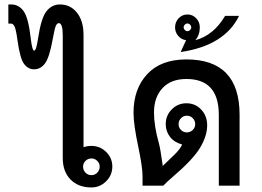

<svg xmlns="http://www.w3.org/2000/svg" viewBox="-20 -825 1166 853"><path d="M351.1 -170.9Q366.2 -176.8 386.2 -176.8Q424.3 -176.8 451.7 -149.9Q479 -123 479 -85Q479 -46.9 451.4 -19.5Q423.8 7.8 386.2 7.8Q328.1 7.8 293.5 -27.3Q258.8 -62.5 258.8 -123V-668Q258.8 -722.2 241.2 -722.2Q233.9 -722.2 228.5 -711.2Q223.1 -700.2 214.8 -654.3Q199.7 -569.3 179.9 -543.2Q160.2 -517.1 131.8 -517.1Q105 -517.1 86.9 -541Q68.8 -564.9 57.6 -646.5Q50.8 -695.8 44.4 -708Q38.1 -720.2 28.8 -720.2H17.1V-805.2H29.8Q63.5 -805.2 85 -775.4Q106.4 -745.6 116.7 -653.8Q123 -600.1 131.8 -600.1Q141.1 -600.1 148.9 -653.3Q162.6 -745.1 186.5 -775.1Q210.4 -805.2 246.1 -805.2Q293 -805.2 322 -768.6Q351.1 -731.9 351.1 -669.9ZM386.2 -46.9Q401.4 -46.9 412.1 -57.9Q422.9 -68.8 422.9 -85Q422.9 -99.6 411.9 -110.4Q400.9 -121.1 386.2 -121.1Q371.1 -121.1 360.1 -110.4Q349.1 -99.6 349.1 -85Q349.1 -68.8 359.9 -57.9Q370.6 -46.9 386.2 -46.9Z M1044.4 0H952.1V-314.9Q952.1 -474.1 808.1 -474.1Q739.3 -474.1 701.7 -433.3Q664.1 -392.6 664.1 -325.2Q664.1 -266.1 686 -188Q691.9 -168.5 703.1 -87.9L754.9 -137.7Q780.8 -163.1 789.1 -183.1Q754.9 -191.9 735.6 -216.6Q716.3 -241.2 716.3 -273.9Q716.3 -312 743.2 -339.1Q770 -366.2 808.1 -366.2Q847.7 -366.2 874 -338.1Q900.4 -310.1 900.4 -268.1Q900.4 -222.2 869.9 -170.2Q839.4 -118.2 749.5 -41Q723.1 -18.6 705.1 0H613.3V-42Q613.3 -82.5 594.7 -170.9Q573.2 -271.5 573.2 -324.2Q573.2 -430.2 634 -495.6Q694.8 -561 808.1 -561Q1044.4 -561 1044.4 -314.9ZM810.1 -236.8Q825.2 -236.8 836.2 -247.6Q847.2 -258.3 847.2 -272.9Q847.2 -289.1 836.4 -300Q825.7 -311 810.1 -311Q794.9 -311 784.2 -300Q773.4 -289.1 773.4 -272.9Q773.4 -258.3 784.2 -247.6Q794.9 -236.8 810.1 -236.8Z M1042 -754.4Q978 -622.6 782.7 -593.8L806.6 -646.5Q785.2 -649.4 771.5 -665.8Q757.8 -682.1 757.8 -703.6Q757.8 -727.1 773.7 -743.9Q789.6 -760.7 813 -760.7Q835.4 -760.7 851.6 -743.9Q867.7 -727.1 867.7 -703.6Q867.7 -669.4 847.7 -646.5Q928.7 -667.5 980 -754.4ZM813 -686.5Q819.3 -686.5 824.5 -691.7Q829.6 -696.8 829.6 -703.6Q829.6 -710.4 824.5 -715.6Q819.3 -720.7 813 -720.7Q806.2 -720.7 801 -715.6Q795.9 -710.4 795.9 -703.6Q795.9 -696.8 801 -691.7Q806.2 -686.5 813 -686.5Z"/></svg>

Font: IranNastaliq
Style: Regular
Weight: 400
Designer: Hossein Zahedi
Version: Version 1.5